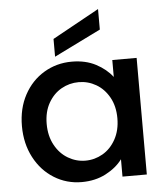

<svg xmlns="http://www.w3.org/2000/svg" viewBox="-55 -846 789 904"><g transform="rotate(-5 339.0 -393.5)"><path d="M297 -560Q362 -560 410.5 -534.5Q459 -509 488 -471V-551H603V0H488V-82Q459 -43 409 -17Q359 9 295 9Q224 9 165 -27.5Q106 -64 71.5 -129.5Q37 -195 37 -278Q37 -361 71.5 -425Q106 -489 165.5 -524.5Q225 -560 297 -560ZM321 -461Q277 -461 239 -439.5Q201 -418 177.5 -376.5Q154 -335 154 -278Q154 -221 177.5 -178Q201 -135 239.5 -112.5Q278 -90 321 -90Q365 -90 403 -112Q441 -134 464.5 -176.5Q488 -219 488 -276Q488 -333 464.5 -375Q441 -417 403 -439Q365 -461 321 -461ZM442 -699 221 -590V-674L442 -796Z"/></g></svg>

Font: Poppins-Tabular Medium
Style: Regular
Weight: 500
Designer: Ninad Kale (Devanagari), Jonny Pinhorn (Latin)
Foundry: Indian Type Foundry
Version: Version 4.004